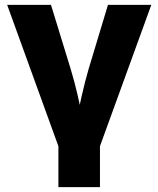

<svg xmlns="http://www.w3.org/2000/svg" viewBox="-20 -561 648 785"><path d="M221.7 44.9 9.3 -541H188.5L269 -278.8Q285.2 -225.6 297.6 -170.9Q310.1 -116.2 322.8 -55.7H290Q302.2 -116.2 314.5 -170.7Q326.7 -225.1 342.3 -278.8L421.4 -541H598.6L385.7 44.9ZM218.8 204.1V-3.4H388.7V204.1Z"/></svg>

Font: Inter 17pt ExtraBold
Style: Regular
Weight: 800
Version: Version 4.001;git-66647c0bb